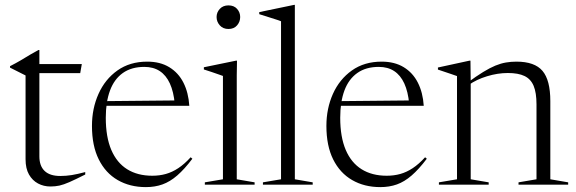

<svg xmlns="http://www.w3.org/2000/svg" viewBox="-20 -755 2356 785"><path d="M141 -115.5Q141 -76.5 162.5 -56Q184 -35.5 226.5 -35.5Q250 -35.5 273.2 -39.2Q296.5 -43 328.5 -51.5V-41.5Q288 -21 264 -10.5Q240 0 222.8 3.8Q205.5 7.5 186 7.5Q158.5 7.5 135.5 -4.8Q112.5 -17 98.5 -41.5Q84.5 -66 84.5 -104V-446.5L21 -478.5V-484.5Q34 -491 43.8 -496.5Q53.5 -502 62.8 -507.2Q72 -512.5 82.2 -518.8Q92.5 -525 105.5 -532.8Q118.5 -540.5 137 -550.5H141V-475ZM121 -456V-493H314.5L308 -456Z M582 -503Q635 -503 672.2 -480.2Q709.5 -457.5 730 -417Q750.5 -376.5 754 -322.5H406.5V-341.5L714.5 -344.5L694.5 -330Q690 -380 674.5 -413.8Q659 -447.5 633 -464.5Q607 -481.5 570 -481.5Q517.5 -481.5 482.2 -456.5Q447 -431.5 429.8 -385Q412.5 -338.5 412.5 -273.5Q412.5 -195 435 -142.2Q457.5 -89.5 500 -63Q542.5 -36.5 602.5 -36.5Q632.5 -36.5 658.2 -43.8Q684 -51 709 -67.5Q734 -84 759.5 -112L766.5 -106Q734 -63 704.5 -37.5Q675 -12 644.2 -1Q613.5 10 576.5 10Q511 10 461.2 -18.8Q411.5 -47.5 383.8 -103.2Q356 -159 356 -240Q356 -311.5 382.8 -371.2Q409.5 -431 460.2 -467Q511 -503 582 -503Z M914 -636.5Q892 -636.5 878.8 -651.2Q865.5 -666 865.5 -685.5Q865.5 -704.5 878.8 -718.8Q892 -733 914 -733Q936.5 -733 949.2 -718.8Q962 -704.5 962 -685.5Q962 -666 949.2 -651.2Q936.5 -636.5 914 -636.5ZM949 -507 948 -448V-22L1021 -9.5V0H817.5V-9.5L891.5 -22V-444.5Q886 -446.5 873.2 -451Q860.5 -455.5 844.8 -460.8Q829 -466 813.5 -471V-480L945 -507Z M1185.5 -22 1258.5 -9.5V0H1055V-9.5L1129 -22V-668Q1122.5 -671 1109 -675.2Q1095.5 -679.5 1077.5 -685.2Q1059.5 -691 1040 -697V-705.5L1182 -735H1185.5V-669Z M1540.5 -503Q1593.5 -503 1630.8 -480.2Q1668 -457.5 1688.5 -417Q1709 -376.5 1712.5 -322.5H1365V-341.5L1673 -344.5L1653 -330Q1648.5 -380 1633 -413.8Q1617.5 -447.5 1591.5 -464.5Q1565.5 -481.5 1528.5 -481.5Q1476 -481.5 1440.8 -456.5Q1405.5 -431.5 1388.2 -385Q1371 -338.5 1371 -273.5Q1371 -195 1393.5 -142.2Q1416 -89.5 1458.5 -63Q1501 -36.5 1561 -36.5Q1591 -36.5 1616.8 -43.8Q1642.5 -51 1667.5 -67.5Q1692.5 -84 1718 -112L1725 -106Q1692.5 -63 1663 -37.5Q1633.5 -12 1602.8 -1Q1572 10 1535 10Q1469.5 10 1419.8 -18.8Q1370 -47.5 1342.2 -103.2Q1314.5 -159 1314.5 -240Q1314.5 -311.5 1341.2 -371.2Q1368 -431 1418.8 -467Q1469.5 -503 1540.5 -503Z M1904.5 -419V-22L1978 -9.5V0H1774.5V-9.5L1848.5 -22V-444Q1840.5 -447 1822.5 -453Q1804.5 -459 1770.5 -470.5V-479L1899.5 -507H1903.5ZM2100 -9.5 2173.5 -22V-328Q2173.5 -376 2161.8 -404Q2150 -432 2124.5 -444.2Q2099 -456.5 2056.5 -456.5Q2014.5 -456.5 1971.2 -443.2Q1928 -430 1897 -408L1891.5 -417Q1927.5 -443.5 1955.2 -460.5Q1983 -477.5 2005.5 -486.8Q2028 -496 2048.8 -499.5Q2069.5 -503 2091.5 -503Q2166 -503 2198 -465.2Q2230 -427.5 2230 -341.5V-22L2303 -9.5V0H2100Z"/></svg>

Font: Newsreader 60pt Light
Style: Regular
Weight: 300
Designer: Hugues Gentile
Foundry: Production Type
Version: Version 1.003